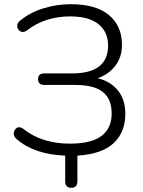

<svg xmlns="http://www.w3.org/2000/svg" viewBox="-20 -733 682 913"><path d="M319 160Q290 160 290 129V7Q141 1 59 -72Q44 -84 45.5 -100Q47 -116 59.5 -124.5Q72 -133 90 -121Q178 -50 312 -50Q414 -50 462.5 -86.5Q511 -123 511 -193Q511 -263 468.5 -296Q426 -329 340 -329H191Q161 -329 161 -357Q161 -384 191 -384H324Q494 -384 494 -517Q494 -581 448.5 -618Q403 -655 313 -655Q257 -655 204.5 -639Q152 -623 108 -588Q90 -576 76.5 -584Q63 -592 62 -608.5Q61 -625 77 -636Q125 -675 188 -694Q251 -713 316 -713Q437 -713 498.5 -661Q560 -609 560 -520Q560 -462 529 -421Q498 -380 445 -361Q506 -346 541 -302.5Q576 -259 576 -192Q576 -104 520 -52Q464 0 348 7V129Q348 160 319 160Z"/></svg>

Font: Chiron GoRound TC L
Style: Regular
Weight: 300
Designer: Ryoko NISHIZUKA 西塚涼子 (kana, bopomofo & ideographs); Paul D. Hunt (Latin, Greek & Cyrillic); Sandoll Communications 산돌커뮤니
Foundry: Adobe
Version: Version 1.000;hotconv 1.1.1;makeotfexe 2.6.0